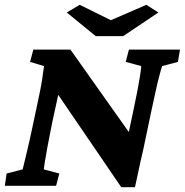

<svg xmlns="http://www.w3.org/2000/svg" viewBox="-27 -782 777 808"><path d="M507.8 -192.4 535.2 -321.3Q544.9 -367.2 551.8 -402.8Q558.6 -438.5 562.5 -463.9Q566.4 -489.3 567.4 -503.9L502 -521.5L515.6 -573.2H730.5L721.7 -521.5L655.3 -503.9Q650.4 -489.3 643.1 -461.4Q635.7 -433.6 627.9 -397.5Q620.1 -361.3 611.3 -321.3L575.2 -149.4Q563.5 -100.6 556.2 -64.5Q548.8 -28.3 541 5.9H483.4L178.7 -440.4H230.5L192.4 -264.6Q180.7 -207 173.3 -167Q166 -127 162.1 -103.5Q158.2 -80.1 157.2 -69.3L222.7 -51.8L209 0H-6.8L1 -51.8L68.4 -69.3Q73.2 -87.9 85.4 -139.2Q97.7 -190.4 113.3 -264.6L138.7 -384.8Q145.5 -417 150.9 -451.2Q156.2 -485.4 158.2 -503.9L99.6 -521.5L113.3 -573.2H269.5L539.1 -192.4ZM253.9 -729.5 308.6 -761.7 470.7 -681.6H404.3L588.9 -761.7L639.6 -729.5L491.2 -629.9H376Z"/></svg>

Font: Crimson Pro ExtraBold
Style: Italic
Weight: 800
Italic angle: -12°
Designer: Jacques Le Bailly
Foundry: Baron von Fonthausen
Version: Version 1.003